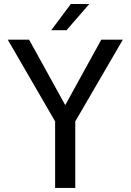

<svg xmlns="http://www.w3.org/2000/svg" viewBox="-20 -924 642 944"><path d="M328.1 -904.3H418.9L307.1 -775.4H231.9ZM251 -327.1 18.1 -729H123L300.8 -407.2L478 -729H584L350.1 -327.1V0H251Z"/></svg>

Font: Vazir Code Hack
Style: Code-Hack
Weight: 400
Foundry: DejaVu fonts team - Redesigned by Saber Rastikerdar
Version: Version 1.1.2